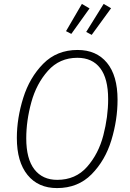

<svg xmlns="http://www.w3.org/2000/svg" viewBox="-20 -949 664 980"><path d="M580 -440Q580 -337 548.5 -233.5Q517 -130 447.5 -59.5Q378 11 271 11Q175 11 120.5 -56Q66 -123 66 -245Q66 -345 98.5 -449Q131 -553 200.5 -623.5Q270 -694 376 -694Q472 -694 526 -628.5Q580 -563 580 -440ZM114 -243Q114 -138 155.5 -84.5Q197 -31 272 -31Q366 -31 424.5 -97.5Q483 -164 507.5 -258.5Q532 -353 532 -443Q532 -548 491.5 -601Q451 -654 375 -654Q284 -654 225 -588Q166 -522 140 -427.5Q114 -333 114 -243ZM398 -929 437 -906 344 -776 317 -790ZM509 -929 547 -907 448 -771 420 -786Z"/></svg>

Font: Fira Sans Condensed ExtraLight
Style: Italic
Weight: 275
Width: 3
Italic angle: -8°
Designer: Carrois Corporate & Edenspiekermann AG
Foundry: Carrois Corporate GbR & Edenspiekermann AG
Version: Version 4.203